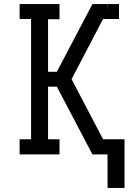

<svg xmlns="http://www.w3.org/2000/svg" viewBox="-20 -755 640 939"><path d="M589 164H506V0H432L258 -331H215V-74H271V0H76V-74H132V-662H76V-735H271V-661H215V-404H258L432 -735H505L506 -702V-735H562V-662H484L330 -368L484 -74H589Z"/></svg>

Font: Iosevka Slab Extended
Style: Regular
Weight: 400
Width: 7
Monospace: yes
Designer: Belleve Invis
Foundry: Belleve Invis
Version: Version 11.1.1; ttfautohint (v1.8.3)